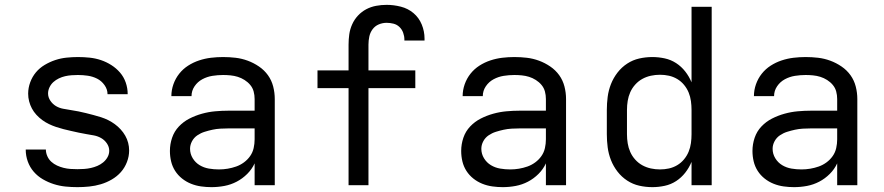

<svg xmlns="http://www.w3.org/2000/svg" viewBox="-20 -763 3640 791"><path d="M299 8Q274 8 249.5 5.5Q225 3 201.5 -4.5Q178 -12 156.5 -24.5Q135 -37 119 -55.5Q103 -74 94.5 -97.5Q86 -121 86 -146Q86 -146 86 -146.5Q86 -147 86 -147H169Q169 -147 169 -147Q169 -147 169 -147Q169 -133 175 -119.5Q181 -106 191.5 -96.5Q202 -87 215 -81Q228 -75 242 -71.5Q256 -68 270 -67Q284 -66 299 -66Q313 -66 327 -67Q341 -68 354.5 -71Q368 -74 381 -79.5Q394 -85 405 -94Q416 -103 423 -115.5Q430 -128 430 -142Q430 -158 420.5 -172Q411 -186 397 -194Q383 -202 367.5 -205Q352 -208 336 -210.5Q320 -213 304.5 -216.5Q289 -220 273 -223.5Q257 -227 241.5 -231Q226 -235 211 -240Q196 -245 181.5 -252Q167 -259 154 -268.5Q141 -278 130 -290Q119 -302 111.5 -316Q104 -330 100 -345.5Q96 -361 96 -377Q96 -401 104.5 -424Q113 -447 128 -465Q143 -483 164 -495.5Q185 -508 207.5 -515.5Q230 -523 254 -525.5Q278 -528 301 -528Q325 -528 349 -525.5Q373 -523 395.5 -515.5Q418 -508 438.5 -495Q459 -482 474.5 -464Q490 -446 498 -423Q506 -400 506 -376Q506 -376 506 -375.5Q506 -375 506 -375H423Q423 -375 423 -375Q423 -375 423 -375Q423 -395 410.5 -412.5Q398 -430 380 -439Q362 -448 342 -451Q322 -454 301 -454Q288 -454 274.5 -453Q261 -452 248 -449Q235 -446 222.5 -440Q210 -434 200 -425Q190 -416 184 -403.5Q178 -391 178 -378Q178 -362 187.5 -348Q197 -334 210.5 -326Q224 -318 240 -315Q256 -312 272 -309.5Q288 -307 303.5 -304Q319 -301 334.5 -297Q350 -293 365.5 -289Q381 -285 396.5 -280Q412 -275 426 -268Q440 -261 453 -251.5Q466 -242 477 -230Q488 -218 496 -204Q504 -190 508 -174.5Q512 -159 512 -143Q512 -119 503 -95.5Q494 -72 478 -54Q462 -36 440.5 -23.5Q419 -11 395.5 -4Q372 3 347.5 5.5Q323 8 299 8Z M851 8Q830 8 808.5 5Q787 2 767 -6Q747 -14 730 -27.5Q713 -41 701.5 -59Q690 -77 685 -98Q680 -119 680 -141Q680 -169 689 -195.5Q698 -222 717 -242Q736 -262 760.5 -274.5Q785 -287 812 -294.5Q839 -302 866.5 -304.5Q894 -307 921 -307H1029V-355Q1029 -371 1025 -386Q1021 -401 1011 -413Q1001 -425 987.5 -433.5Q974 -442 959.5 -446.5Q945 -451 929.5 -452.5Q914 -454 899 -454Q877 -454 855 -450.5Q833 -447 813.5 -436.5Q794 -426 781.5 -407.5Q769 -389 769 -367Q769 -367 769 -367Q769 -367 769 -367H686Q686 -367 686 -367Q686 -367 686 -367Q686 -392 694.5 -416Q703 -440 718.5 -459.5Q734 -479 755 -492.5Q776 -506 800 -514Q824 -522 849 -525Q874 -528 899 -528Q925 -528 950.5 -525Q976 -522 1000.5 -513Q1025 -504 1047 -489Q1069 -474 1084 -453Q1099 -432 1105.5 -406.5Q1112 -381 1112 -355V0H1029V-90Q1018 -66 998.5 -46.5Q979 -27 955 -14.5Q931 -2 904.5 3Q878 8 851 8ZM882 -65Q900 -65 918 -68Q936 -71 953 -77Q970 -83 985 -94Q1000 -105 1010.5 -120Q1021 -135 1025 -153Q1029 -171 1029 -189V-234H921Q905 -234 888 -233Q871 -232 855 -228.5Q839 -225 823 -220Q807 -215 793 -205.5Q779 -196 771 -181Q763 -166 763 -150Q763 -129 774 -111Q785 -93 802.5 -82.5Q820 -72 840.5 -68.5Q861 -65 882 -65Z M1416 0V-400H1288V-473H1416V-579Q1416 -601 1419 -622Q1422 -643 1431 -663Q1440 -683 1455 -699Q1470 -715 1489 -725Q1508 -735 1529.5 -739Q1551 -743 1573 -743Q1602 -743 1631.5 -735.5Q1661 -728 1683.5 -709Q1706 -690 1717.5 -662Q1729 -634 1729 -604Q1729 -602 1729 -600Q1729 -598 1729 -596H1646Q1646 -597 1646 -598Q1646 -599 1646 -600Q1646 -614 1641 -628Q1636 -642 1625.5 -652Q1615 -662 1601 -665.5Q1587 -669 1573 -669Q1556 -669 1540.5 -662.5Q1525 -656 1515 -642.5Q1505 -629 1501.5 -612.5Q1498 -596 1498 -579V-473H1691V-400H1498V0Z M2051 8Q2030 8 2008.5 5Q1987 2 1967 -6Q1947 -14 1930 -27.5Q1913 -41 1901.5 -59Q1890 -77 1885 -98Q1880 -119 1880 -141Q1880 -169 1889 -195.5Q1898 -222 1917 -242Q1936 -262 1960.5 -274.5Q1985 -287 2012 -294.5Q2039 -302 2066.5 -304.5Q2094 -307 2121 -307H2229V-355Q2229 -371 2225 -386Q2221 -401 2211 -413Q2201 -425 2187.5 -433.5Q2174 -442 2159.5 -446.5Q2145 -451 2129.5 -452.5Q2114 -454 2099 -454Q2077 -454 2055 -450.5Q2033 -447 2013.5 -436.5Q1994 -426 1981.5 -407.5Q1969 -389 1969 -367Q1969 -367 1969 -367Q1969 -367 1969 -367H1886Q1886 -367 1886 -367Q1886 -367 1886 -367Q1886 -392 1894.5 -416Q1903 -440 1918.5 -459.5Q1934 -479 1955 -492.5Q1976 -506 2000 -514Q2024 -522 2049 -525Q2074 -528 2099 -528Q2125 -528 2150.5 -525Q2176 -522 2200.5 -513Q2225 -504 2247 -489Q2269 -474 2284 -453Q2299 -432 2305.5 -406.5Q2312 -381 2312 -355V0H2229V-90Q2218 -66 2198.5 -46.5Q2179 -27 2155 -14.5Q2131 -2 2104.5 3Q2078 8 2051 8ZM2082 -65Q2100 -65 2118 -68Q2136 -71 2153 -77Q2170 -83 2185 -94Q2200 -105 2210.5 -120Q2221 -135 2225 -153Q2229 -171 2229 -189V-234H2121Q2105 -234 2088 -233Q2071 -232 2055 -228.5Q2039 -225 2023 -220Q2007 -215 1993 -205.5Q1979 -196 1971 -181Q1963 -166 1963 -150Q1963 -129 1974 -111Q1985 -93 2002.5 -82.5Q2020 -72 2040.5 -68.5Q2061 -65 2082 -65Z M2668 8Q2640 8 2613.5 2Q2587 -4 2564 -19Q2541 -34 2524 -56Q2507 -78 2497 -103.5Q2487 -129 2483.5 -156Q2480 -183 2480 -210V-310Q2480 -337 2483.5 -364Q2487 -391 2497 -416.5Q2507 -442 2524 -464Q2541 -486 2564 -501Q2587 -516 2613.5 -522Q2640 -528 2668 -528Q2693 -528 2718.5 -522.5Q2744 -517 2765.5 -503Q2787 -489 2803 -468.5Q2819 -448 2829 -424V-735H2912V0H2829V-96Q2819 -72 2803 -51.5Q2787 -31 2765.5 -17Q2744 -3 2718.5 2.5Q2693 8 2668 8ZM2699 -65Q2718 -65 2736 -69Q2754 -73 2770 -82.5Q2786 -92 2798 -106.5Q2810 -121 2817 -138Q2824 -155 2826.5 -173.5Q2829 -192 2829 -210V-310Q2829 -328 2826.5 -346.5Q2824 -365 2817 -382Q2810 -399 2798 -413.5Q2786 -428 2770 -437.5Q2754 -447 2736 -451Q2718 -455 2699 -455Q2680 -455 2661.5 -451Q2643 -447 2626.5 -438Q2610 -429 2597 -414.5Q2584 -400 2576.5 -383Q2569 -366 2566 -347.5Q2563 -329 2563 -310V-210Q2563 -191 2566 -172.5Q2569 -154 2576.5 -137Q2584 -120 2597 -105.5Q2610 -91 2626.5 -82Q2643 -73 2661.5 -69Q2680 -65 2699 -65Z M3251 8Q3230 8 3208.5 5Q3187 2 3167 -6Q3147 -14 3130 -27.5Q3113 -41 3101.5 -59Q3090 -77 3085 -98Q3080 -119 3080 -141Q3080 -169 3089 -195.5Q3098 -222 3117 -242Q3136 -262 3160.5 -274.5Q3185 -287 3212 -294.5Q3239 -302 3266.5 -304.5Q3294 -307 3321 -307H3429V-355Q3429 -371 3425 -386Q3421 -401 3411 -413Q3401 -425 3387.5 -433.5Q3374 -442 3359.5 -446.5Q3345 -451 3329.5 -452.5Q3314 -454 3299 -454Q3277 -454 3255 -450.5Q3233 -447 3213.5 -436.5Q3194 -426 3181.5 -407.5Q3169 -389 3169 -367Q3169 -367 3169 -367Q3169 -367 3169 -367H3086Q3086 -367 3086 -367Q3086 -367 3086 -367Q3086 -392 3094.5 -416Q3103 -440 3118.5 -459.5Q3134 -479 3155 -492.5Q3176 -506 3200 -514Q3224 -522 3249 -525Q3274 -528 3299 -528Q3325 -528 3350.5 -525Q3376 -522 3400.5 -513Q3425 -504 3447 -489Q3469 -474 3484 -453Q3499 -432 3505.5 -406.5Q3512 -381 3512 -355V0H3429V-90Q3418 -66 3398.5 -46.5Q3379 -27 3355 -14.5Q3331 -2 3304.5 3Q3278 8 3251 8ZM3282 -65Q3300 -65 3318 -68Q3336 -71 3353 -77Q3370 -83 3385 -94Q3400 -105 3410.5 -120Q3421 -135 3425 -153Q3429 -171 3429 -189V-234H3321Q3305 -234 3288 -233Q3271 -232 3255 -228.5Q3239 -225 3223 -220Q3207 -215 3193 -205.5Q3179 -196 3171 -181Q3163 -166 3163 -150Q3163 -129 3174 -111Q3185 -93 3202.5 -82.5Q3220 -72 3240.5 -68.5Q3261 -65 3282 -65Z"/></svg>

Font: Iosevka Custom Extended
Style: Regular
Weight: 400
Width: 7
Monospace: yes
Designer: Belleve Invis
Foundry: Belleve Invis
Version: Version 11.2.4; ttfautohint (v1.8.4)